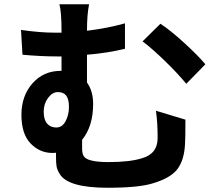

<svg xmlns="http://www.w3.org/2000/svg" viewBox="-20 -829 1040 905"><path d="M400 -809Q390 -761 390 -684Q487 -696 569 -719V-599Q487 -579 390 -571V-440Q419 -400 419 -339Q419 -234 367 -170Q367 -170 367 -130Q367 -106 374 -94Q390 -65 491 -65Q592 -65 649 -83Q723 -104 723 -178.5Q723 -253 715 -307L854 -265Q854 -175 852 -148Q848 -75 817 -33Q786 9 704 34Q638 56 487 56Q302 56 262 -8Q249 -29 246.5 -45.5Q244 -62 244 -88V-109Q239 -108 228 -108Q167 -108 124 -153Q81 -198 81 -287.5Q81 -377 133 -436Q185 -495 266 -495H270V-563H249Q174 -563 86 -571L79 -688Q168 -675 240 -675H270V-683Q270 -773 260 -809ZM736 -717Q780 -689 846 -629Q912 -569 948 -526L858 -434Q818 -483 756.5 -542.5Q695 -602 652 -634ZM186 -302.5Q186 -265 202 -246.5Q218 -228 245.5 -228Q273 -228 289 -257.5Q305 -287 305 -324.5Q305 -362 292 -378.5Q279 -395 253 -395Q227 -395 206.5 -367.5Q186 -340 186 -302.5Z"/></svg>

Font: Swei Fan Sans CJK TC
Style: Bold
Weight: 700
Version: Version 2.130